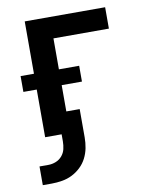

<svg xmlns="http://www.w3.org/2000/svg" viewBox="-82 -581 665 849"><g transform="rotate(-10 250.0 -156.5)"><path d="M41 207V123H81Q98 123 114.5 116.5Q131 110 142.5 96.5Q154 83 158 66Q162 49 162 31V0H88V-214H28V-285H88V-520H449V-424H200V-285H291V-214H200V-96H260V31Q260 55 255.5 78.5Q251 102 240 123.5Q229 145 211.5 161.5Q194 178 173 188.5Q152 199 128 203Q104 207 81 207Z"/></g></svg>

Font: Iosevka Curly
Style: Bold
Weight: 700
Monospace: yes
Designer: Belleve Invis
Foundry: Belleve Invis
Version: Version 22.1.2; ttfautohint (v1.8.4)